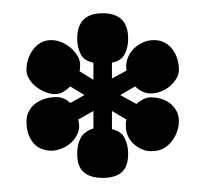

<svg xmlns="http://www.w3.org/2000/svg" viewBox="-20 -708 297 283"><path d="M131.3 -688.5Q168.9 -688.5 168.9 -650.9Q168.9 -638.2 163.8 -628.2Q158.7 -618.2 145 -615.7V-592.3L166.5 -604Q165 -612.8 167.7 -620.8Q170.4 -628.9 176 -635Q181.6 -641.1 189.7 -645Q197.8 -648.9 207 -648.9Q216.3 -648.9 223.1 -645Q230 -641.1 234.6 -634.8Q239.3 -628.4 241.5 -620.6Q243.7 -612.8 243.7 -605.5Q243.7 -598.1 239.7 -591.8Q235.8 -585.4 230 -580.6Q224.1 -575.7 216.8 -573Q209.5 -570.3 202.6 -570.3Q189.5 -570.3 179.2 -580.6L157.2 -567.9L181.2 -554.7Q185.1 -558.6 190.7 -561.5Q196.3 -564.5 202.6 -564.5Q209.5 -564.5 216.8 -562.5Q224.1 -560.5 230 -556.2Q235.8 -551.8 239.7 -545.2Q243.7 -538.6 243.7 -529.3Q243.7 -522.5 241.2 -514.9Q238.8 -507.3 234.1 -501Q229.5 -494.6 222.7 -490.2Q215.8 -485.8 207 -485.4Q197.8 -484.4 190.2 -487.5Q182.6 -490.7 177 -495.8Q171.4 -501 168.5 -507.8Q165.5 -514.6 165.5 -522Q165.5 -524.4 165.5 -527.1Q165.5 -529.8 166.5 -531.7L145 -544.4V-517.6Q158.7 -514.6 163.8 -504.4Q168.9 -494.1 168.9 -481.4Q168.9 -462.4 159.4 -454.1Q149.9 -445.8 131.3 -445.8Q113.3 -445.8 103.5 -454.1Q93.8 -462.4 93.8 -481.4Q93.8 -495.1 98.9 -504.6Q104 -514.2 117.7 -518.6V-544.4L95.2 -531.7Q98.1 -522.5 95.5 -514.2Q92.8 -505.9 86.7 -499.5Q80.6 -493.2 72 -489.5Q63.5 -485.8 54.7 -485.8Q36.6 -486.8 27.8 -499Q19 -511.2 19 -528.3Q19 -538.1 23.2 -545.2Q27.3 -552.2 33.9 -556.6Q40.5 -561 48.1 -563Q55.7 -564.9 63 -564.9Q74.7 -564.9 83.5 -556.2L104.5 -567.9L83.5 -580.6Q78.6 -575.7 73.2 -572.5Q67.9 -569.3 61 -569.3Q54.2 -569.3 46.9 -572.3Q39.6 -575.2 33.2 -580.1Q26.9 -585 22.9 -591.6Q19 -598.1 19 -605.5Q19 -612.3 21.2 -619.9Q23.4 -627.4 28.1 -634Q32.7 -640.6 39.6 -644.8Q46.4 -648.9 55.7 -648.9Q62.5 -648.9 70.1 -646Q77.6 -643.1 83.7 -637.9Q89.8 -632.8 94 -626.2Q98.1 -619.6 98.1 -612.3Q98.1 -605.5 97.2 -603L117.7 -590.3V-615.7Q104 -618.2 98.9 -628.2Q93.8 -638.2 93.8 -650.9Q93.8 -688.5 131.3 -688.5Z"/></svg>

Font: XAYAX
Style: Regular
Weight: 400
Designer: Peter Wiegel
Foundry: Peter Wiegel
Version: Version 1.000 2009 initial release